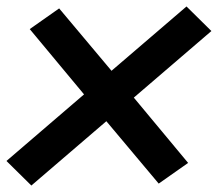

<svg xmlns="http://www.w3.org/2000/svg" viewBox="-37 -637 674 594"><path d="M60 -63 -17 -139 223 -345 55 -547 146 -611 308 -418 540 -617 617 -541 377 -335 545 -133 454 -69 292 -262Z"/></svg>

Font: Iosevka SS04 Extended Oblique
Style: Bold
Weight: 700
Width: 7
Italic angle: -9°
Monospace: yes
Designer: Belleve Invis
Foundry: Belleve Invis
Version: Version 19.0.0; ttfautohint (v1.8.4)